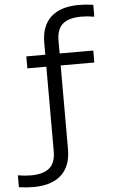

<svg xmlns="http://www.w3.org/2000/svg" viewBox="-162 -861 665 1134"><g transform="rotate(-5 170.0 -294.0)"><path d="M-11 230Q-53.5 230 -96.5 223.5V153Q-72 157 -54.8 158.5Q-37.5 160 -20 160Q54.5 160 90.8 129.2Q127 98.5 127 28.5V-471.5H14.5V-542.5H127V-612.5Q127 -713.5 184.2 -765.8Q241.5 -818 349.5 -818Q392.5 -818 435 -811.5V-741Q410.5 -745 393.2 -746.5Q376 -748 358.5 -748Q284.5 -748 248.2 -717.2Q212 -686.5 212 -616.5V-542.5H411.5V-471.5H212V24.5Q212 125.5 154.8 177.8Q97.5 230 -11 230Z"/></g></svg>

Font: Encode Sans Expanded Expanded
Style: Regular
Weight: 400
Width: 7
Designer: Multiple Designers
Foundry: Impallari Type
Version: Version 3.000; ttfautohint (v1.8.3) -l 8 -r 50 -G 200 -x 14 